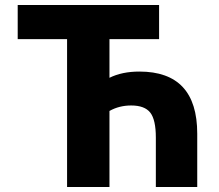

<svg xmlns="http://www.w3.org/2000/svg" viewBox="-20 -750 877 770"><path d="M605 0V-198Q605 -270 582.5 -298.5Q560 -327 506 -327Q458 -327 419 -305V0H249V-593H51V-730H618V-593H419V-438Q469 -463 539 -463Q771 -463 771 -214V0Z"/></svg>

Font: Mplus 1p ExtraBold
Style: Regular
Weight: 800
Version: Version 1.061